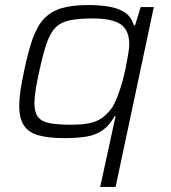

<svg xmlns="http://www.w3.org/2000/svg" viewBox="-20 -538 676 759"><path d="M376 201 437 -79H433Q413 -42 385.5 -23Q358 -4 321.5 2Q285 8 236 8Q172 8 132.5 -3Q93 -14 74.5 -42Q56 -70 56 -120Q56 -147 61 -180.5Q66 -214 75 -256Q91 -335 109.5 -386Q128 -437 155.5 -465.5Q183 -494 225 -506Q267 -518 329 -518Q380 -518 417.5 -510.5Q455 -503 478 -485.5Q501 -468 509 -438H514L536 -510H588L437 201ZM260 -45Q306 -45 335.5 -51.5Q365 -58 385 -73Q405 -88 422 -111Q432 -126 442.5 -152Q453 -178 462 -209Q471 -240 477 -270.5Q483 -301 487 -325.5Q491 -350 491 -362Q491 -419 457 -442Q423 -465 346 -465Q292 -465 257 -458Q222 -451 200.5 -430Q179 -409 164.5 -367Q150 -325 135 -255Q126 -215 121 -183.5Q116 -152 116 -131Q116 -94 130.5 -75.5Q145 -57 176.5 -51Q208 -45 260 -45Z"/></svg>

Font: Saira SemiExpanded Light
Style: Italic
Weight: 300
Width: 6
Italic angle: -12°
Designer: Hector Gatti with collaboration of the Omnibus-Type team
Foundry: Omnibus-Type
Version: Version 1.101